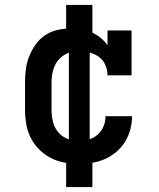

<svg xmlns="http://www.w3.org/2000/svg" viewBox="-20 -653 640 775"><path d="M298 8Q268 8 239.5 3Q211 -2 185 -15.5Q159 -29 138 -50Q117 -71 104 -97Q91 -123 86 -152Q81 -181 81 -210V-320Q81 -347 84.5 -374Q88 -401 98 -426Q108 -451 124 -473.5Q140 -496 162.5 -511Q185 -526 211.5 -532Q238 -538 265 -538Q287 -538 308 -534.5Q329 -531 348.5 -523Q368 -515 384.5 -501.5Q401 -488 414 -471V-530H511V-349H414Q414 -370 405.5 -390Q397 -410 380.5 -422.5Q364 -435 343.5 -440.5Q323 -446 302 -446Q286 -446 270 -443Q254 -440 240 -431.5Q226 -423 215.5 -410.5Q205 -398 199 -383Q193 -368 190.5 -352Q188 -336 188 -320V-210Q188 -186 193.5 -162.5Q199 -139 214 -120.5Q229 -102 251.5 -93Q274 -84 298 -84Q318 -84 338.5 -90Q359 -96 374.5 -110Q390 -124 398 -143.5Q406 -163 406 -184Q406 -184 406 -184Q406 -184 406 -184H513Q513 -184 513 -184Q513 -184 513 -184Q513 -157 506 -130.5Q499 -104 484.5 -80.5Q470 -57 449 -39.5Q428 -22 403.5 -11Q379 0 352 4Q325 8 298 8ZM247 102V-46H258V-484H247V-633H353V-484H342V-46H353V102Z"/></svg>

Font: Iosevka Curly Slab SmBdEx
Style: Regular
Weight: 600
Width: 7
Monospace: yes
Designer: Belleve Invis
Foundry: Belleve Invis
Version: Version 11.1.0; ttfautohint (v1.8.3)